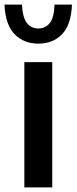

<svg xmlns="http://www.w3.org/2000/svg" viewBox="-52 -816 334 836"><path d="M54 0V-545.5H175.5V0ZM115 -626Q52 -626 11.8 -666.8Q-28.5 -707.5 -32.5 -796H43.5Q46.5 -740 65 -716Q83.5 -692 115 -692Q146.5 -692 165 -716Q183.5 -740 185.5 -796H261.5Q257.5 -707 217.8 -666.5Q178 -626 115 -626Z"/></svg>

Font: Encode Sans Cnd SmBold
Style: Regular
Weight: 600
Width: 3
Designer: Multiple Designers
Foundry: Impallari Type
Version: Version 3.002; ttfautohint (v1.8.3) -l 8 -r 50 -G 200 -x 14 